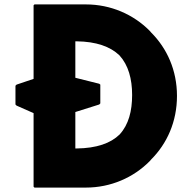

<svg xmlns="http://www.w3.org/2000/svg" viewBox="-20 -842 871 869"><path d="M522 -234 521 -233C481 -194 418 -171 326 -170H321V-335L429 -369L434 -374V-459L429 -463L321 -490V-655H326C416 -654 479 -631 520 -592L521 -591C561 -547 578 -485 578 -412C578 -339 562 -278 522 -234ZM55 -459 50 -454V-369L55 -364L132 -330V3L136 7H369C481 7 584 -38 658 -113L664 -120C736 -192 781 -291 781 -408C781 -524 736 -623 664 -695L658 -702C584 -777 481 -822 369 -822H136L132 -818V-485Z"/></svg>

Font: Hussar Woodtype
Style: Bd
Weight: 900
Foundry: Cannot Into Space Fonts
Version: Version 1.07